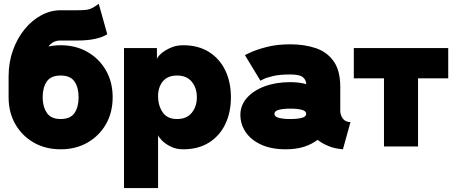

<svg xmlns="http://www.w3.org/2000/svg" viewBox="-20 -756 2368 991"><path d="M293 -522.5Q371.1 -522.5 431.6 -487.8Q492.2 -453.1 526.9 -392.6Q561.5 -332 561.5 -253.9Q561.5 -175.8 526.9 -115.2Q492.2 -54.7 431.6 -20Q371.1 14.6 293 14.6Q214.8 14.6 154.3 -20Q93.8 -54.7 59.1 -115.2Q24.4 -175.8 24.4 -253.9V-361.3Q24.4 -434.6 46.9 -496.8Q69.3 -559.1 107.4 -605.5Q145.5 -651.9 193.6 -677.5Q241.7 -703.1 293 -703.1H380.4Q409.2 -703.1 425.8 -705.3Q442.4 -707.5 456.3 -714.8Q470.2 -722.2 489.7 -736.3L533.7 -579.1Q480.5 -546.9 380.9 -546.9H293Q271 -546.9 255.9 -538.6Q240.7 -530.3 230 -516.1Q260.7 -522.5 293 -522.5ZM293 -366.2Q242.7 -366.2 221.4 -335.2Q200.2 -304.2 200.2 -253.9Q200.2 -206.5 221.4 -174.1Q242.7 -141.6 293 -141.6Q343.3 -141.6 364.5 -172.6Q385.7 -203.6 385.7 -253.9Q385.7 -304.2 364.5 -335.2Q343.3 -366.2 293 -366.2Z M795.9 -58.6V214.8H620.1V-507.8H790V-449.2Q790 -459 808.6 -476.6Q827.1 -494.1 857.9 -508.3Q888.7 -522.5 925.3 -522.5Q1003.4 -522.5 1058.6 -487.8Q1113.8 -453.1 1142.8 -392.6Q1171.9 -332 1171.9 -253.9Q1171.9 -175.8 1142.8 -115.2Q1113.8 -54.7 1058.6 -20Q1003.4 14.6 925.3 14.6Q888.7 14.6 860.4 0.2Q832 -14.2 815.2 -31.7Q798.3 -49.3 795.9 -58.6ZM795.9 -258.8Q795.9 -211.4 819.6 -176.5Q843.3 -141.6 893.6 -141.6Q943.8 -141.6 970 -174.1Q996.1 -206.5 996.1 -253.9Q996.1 -301.8 970 -334Q943.8 -366.2 893.6 -366.2Q845.7 -366.2 820.8 -336.4Q795.9 -306.6 795.9 -258.8Z M1455.1 14.6Q1380.4 14.6 1327.9 -9.5Q1275.4 -33.7 1248 -74.2Q1220.7 -114.7 1220.7 -163.6Q1220.7 -212.4 1254.2 -250.5Q1287.6 -288.6 1345.7 -310.3Q1403.8 -332 1478.5 -332Q1523.4 -332 1560.5 -321.8Q1560.1 -343.8 1543.2 -357.7Q1526.4 -371.6 1478.5 -371.6Q1423.3 -371.6 1389.4 -363.5Q1355.5 -355.5 1339.8 -347.4Q1324.2 -339.4 1324.2 -339.4L1244.1 -471.7Q1244.1 -471.7 1273.7 -485.6Q1303.2 -499.5 1356 -513.4Q1408.7 -527.3 1478.5 -527.3Q1550.8 -527.3 1609.1 -507.8Q1667.5 -488.3 1701.9 -440.2Q1736.3 -392.1 1736.3 -306.6V-184.1Q1736.3 -162.1 1749.5 -144Q1762.7 -126 1789.1 -126L1750 14.6Q1707.5 11.2 1674.8 -2.4Q1642.1 -16.1 1618.7 -34.2Q1590.3 -11.7 1549.3 1.5Q1508.3 14.6 1455.1 14.6ZM1560.5 -168.5Q1560.5 -183.1 1537.8 -189.2Q1515.1 -195.3 1478.5 -195.3Q1441.9 -195.3 1419.2 -189.2Q1396.5 -183.1 1396.5 -168.5Q1396.5 -153.8 1419.2 -147.7Q1441.9 -141.6 1478.5 -141.6Q1515.1 -141.6 1537.8 -147.7Q1560.5 -153.8 1560.5 -168.5Z M2137.7 0H1961.9V-351.6H1806.2V-507.8H2293.5V-351.6H2137.7Z"/></svg>

Font: Giphurs Black
Style: Regular
Weight: 900
Version: Version 0.920; ttfautohint (v1.8.4.7-5d5b)